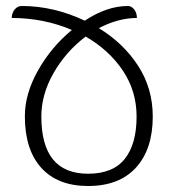

<svg xmlns="http://www.w3.org/2000/svg" viewBox="-20 -605 591 641"><path d="M490 -216Q490 -107 434 -45.5Q378 16 274 16Q173 16 118 -44.5Q63 -105 63 -217Q63 -292 107 -370Q151 -448 220 -505Q126 -545 19 -545Q20 -563 29.5 -574Q39 -585 53 -585Q159 -585 263 -536Q337 -585 407 -585Q419 -585 428 -573.5Q437 -562 437 -545Q375 -545 310 -511Q392 -461 441 -385.5Q490 -310 490 -216ZM436 -216Q436 -301 390 -369.5Q344 -438 266 -483Q200 -433 159 -361.5Q118 -290 118 -216Q118 -25 274 -25Q357 -25 396.5 -74.5Q436 -124 436 -216Z"/></svg>

Font: Noto Serif Georgian Light
Style: Regular
Weight: 300
Designer: Monotype Design team
Foundry: Monotype Imaging Inc.
Version: Version 1.000